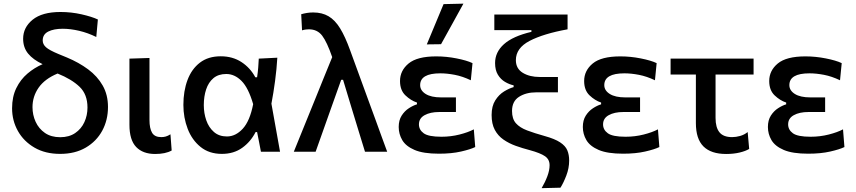

<svg xmlns="http://www.w3.org/2000/svg" viewBox="-20 -810 4568 1025"><path d="M301 11.5Q221.5 11.5 164 -22Q106.5 -55.5 75.5 -110.8Q44.5 -166 44.5 -232Q44.5 -293.5 67 -339.5Q89.5 -385.5 126.5 -417Q163.5 -448.5 207.5 -467.5Q156.5 -491.5 130 -524Q103.5 -556.5 103.5 -603Q103.5 -663.5 154.2 -704.8Q205 -746 303 -746Q360.5 -746 415.5 -733.5Q470.5 -721 502.5 -706L494 -612.5Q449.5 -634.5 402.8 -645.5Q356 -656.5 315 -656.5Q267 -656.5 237.5 -641.5Q208 -626.5 208 -594Q208 -573.5 225.5 -557.8Q243 -542 292.5 -521.5L337.5 -503Q401 -476.5 450.5 -439.8Q500 -403 528.2 -353.5Q556.5 -304 556.5 -239Q556.5 -169 525.8 -112.2Q495 -55.5 437.8 -22Q380.5 11.5 301 11.5ZM153.5 -238Q153.5 -196.5 170.2 -159.8Q187 -123 220 -100.2Q253 -77.5 301.5 -77.5Q349 -77.5 381.5 -99.8Q414 -122 430.5 -158Q447 -194 447 -236Q447 -306 405 -346.5Q363 -387 287.5 -417.5Q219 -389 186.2 -342Q153.5 -295 153.5 -238Z M808 12Q743 12 707 -25.2Q671 -62.5 671 -144V-497L778 -500.5V-169Q778 -125 791.8 -101.5Q805.5 -78 841 -78Q853.5 -78 865 -81.2Q876.5 -84.5 890 -93L896.5 -6.5Q863.5 12 808 12Z M1164.5 11.5Q1096.5 11.5 1050.8 -25.5Q1005 -62.5 982 -122.2Q959 -182 959 -250Q959 -324 981 -382.8Q1003 -441.5 1047.2 -475.5Q1091.5 -509.5 1158.5 -509.5Q1221.5 -509.5 1268.8 -478.8Q1316 -448 1343 -397.5H1352.5Q1356.5 -424 1358.5 -449Q1360.5 -474 1361.5 -497L1460.5 -502Q1457 -441.5 1448.5 -377.8Q1440 -314 1429 -256.5Q1440.5 -192.5 1452 -128.2Q1463.5 -64 1475 0H1373Q1368 -26.5 1362.8 -52.8Q1357.5 -79 1352.5 -105H1344.5Q1318.5 -53.5 1273.2 -21Q1228 11.5 1164.5 11.5ZM1191.5 -81.5Q1238 -81.5 1276 -122.8Q1314 -164 1331.5 -254Q1306 -341.5 1269.2 -378.2Q1232.5 -415 1188 -415Q1146 -415 1119.5 -392.8Q1093 -370.5 1080.5 -332.8Q1068 -295 1068 -249Q1068 -206 1081.2 -167.8Q1094.5 -129.5 1122 -105.5Q1149.5 -81.5 1191.5 -81.5Z M1548.5 0Q1576 -67.5 1605.5 -140.5Q1635 -213.5 1663 -282Q1684 -334.5 1707.2 -391.5Q1730.5 -448.5 1753.5 -505Q1725.5 -586 1699.8 -619.8Q1674 -653.5 1629 -653.5Q1623 -653.5 1613.2 -652.5Q1603.5 -651.5 1592.5 -648L1588 -734Q1601.5 -738 1618 -740.8Q1634.5 -743.5 1652 -743.5Q1699.5 -743.5 1734 -723.2Q1768.5 -703 1795.8 -658.5Q1823 -614 1849 -542L1944.5 -280.5Q1968.5 -215 1985.8 -167.8Q2003 -120.5 2017.2 -81.2Q2031.5 -42 2047 0H1928.5Q1910.5 -58 1892.8 -116.2Q1875 -174.5 1857 -233.5L1811.5 -384H1801.5L1747 -231Q1725.5 -170.5 1705.2 -113.2Q1685 -56 1665 0Z M2323.5 10.5Q2240 10.5 2193.2 -9.5Q2146.5 -29.5 2127.5 -62Q2108.5 -94.5 2108.5 -132Q2108.5 -168 2124.2 -192.8Q2140 -217.5 2162.8 -232.2Q2185.5 -247 2206 -253V-262.5Q2173 -273.5 2144.2 -301Q2115.5 -328.5 2115.5 -377.5Q2115.5 -433 2161.2 -471Q2207 -509 2309 -509Q2363 -509 2417.5 -498.2Q2472 -487.5 2502.5 -473L2493.5 -381.5Q2449.5 -402.5 2408 -410.5Q2366.5 -418.5 2330.5 -418.5Q2223 -418.5 2223 -355.5Q2223 -327 2252.2 -308.5Q2281.5 -290 2335.5 -290H2414V-212H2324.5Q2277 -212 2246.8 -195.2Q2216.5 -178.5 2216.5 -146Q2216.5 -117 2242 -98.5Q2267.5 -80 2336.5 -80Q2387 -80 2433.2 -91.8Q2479.5 -103.5 2509.5 -119.5L2517 -25Q2491.5 -12.5 2441 -1Q2390.5 10.5 2323.5 10.5ZM2258.5 -573Q2303 -679.5 2348 -788L2454 -790.5Q2423.5 -735 2393.8 -681.2Q2364 -627.5 2334.5 -574Z M2871.5 194.5Q2890.5 162 2902.2 130.5Q2914 99 2914 72Q2914 41 2889.5 24Q2865 7 2808 -8.5Q2769.5 -18.5 2733.2 -31.5Q2697 -44.5 2667.8 -64.8Q2638.5 -85 2621.5 -116.8Q2604.5 -148.5 2604.5 -196Q2604.5 -243.5 2624 -274.2Q2643.5 -305 2671 -321.8Q2698.5 -338.5 2722 -345V-354.5Q2698.5 -359.5 2675.8 -373Q2653 -386.5 2638 -411Q2623 -435.5 2623 -473.5Q2623 -531.5 2670.2 -574Q2717.5 -616.5 2817 -640V-649H2619V-732.5H3010V-653.5Q2881 -630 2807.5 -591.8Q2734 -553.5 2734 -489Q2734 -444 2770.5 -421.5Q2807 -399 2862 -399H2958.5V-317H2841.5Q2788.5 -317 2751 -293.2Q2713.5 -269.5 2713.5 -217.5Q2713.5 -175.5 2734.2 -152Q2755 -128.5 2794 -113.8Q2833 -99 2887 -84Q2941.5 -69 2970 -50.2Q2998.5 -31.5 3008.5 -7.8Q3018.5 16 3018.5 47Q3018.5 88 3003.2 127.5Q2988 167 2972 192Z M3306.5 10.5Q3223 10.5 3176.2 -9.5Q3129.5 -29.5 3110.5 -62Q3091.5 -94.5 3091.5 -132Q3091.5 -168 3107.2 -192.8Q3123 -217.5 3145.8 -232.2Q3168.5 -247 3189 -253V-262.5Q3156 -273.5 3127.2 -301Q3098.5 -328.5 3098.5 -377.5Q3098.5 -433 3144.2 -471Q3190 -509 3292 -509Q3346 -509 3400.5 -498.2Q3455 -487.5 3485.5 -473L3476.5 -381.5Q3432.5 -402.5 3391 -410.5Q3349.5 -418.5 3313.5 -418.5Q3206 -418.5 3206 -355.5Q3206 -327 3235.2 -308.5Q3264.5 -290 3318.5 -290H3397V-212H3307.5Q3260 -212 3229.8 -195.2Q3199.5 -178.5 3199.5 -146Q3199.5 -117 3225 -98.5Q3250.5 -80 3319.5 -80Q3370 -80 3416.2 -91.8Q3462.5 -103.5 3492.5 -119.5L3500 -25Q3474.5 -12.5 3424 -1Q3373.5 10.5 3306.5 10.5Z M3856.5 12Q3776 12 3735.5 -28.2Q3695 -68.5 3695 -153V-412H3560V-497H4003V-412H3800V-180.5Q3800 -129.5 3820.8 -103.8Q3841.5 -78 3888.5 -78Q3909 -78 3931.2 -84.2Q3953.5 -90.5 3971.5 -105L3979.5 -15Q3961 -3.5 3929 4.2Q3897 12 3856.5 12Z M4294.5 10.5Q4211 10.5 4164.2 -9.5Q4117.5 -29.5 4098.5 -62Q4079.5 -94.5 4079.5 -132Q4079.5 -168 4095.2 -192.8Q4111 -217.5 4133.8 -232.2Q4156.5 -247 4177 -253V-262.5Q4144 -273.5 4115.2 -301Q4086.5 -328.5 4086.5 -377.5Q4086.5 -433 4132.2 -471Q4178 -509 4280 -509Q4334 -509 4388.5 -498.2Q4443 -487.5 4473.5 -473L4464.5 -381.5Q4420.5 -402.5 4379 -410.5Q4337.5 -418.5 4301.5 -418.5Q4194 -418.5 4194 -355.5Q4194 -327 4223.2 -308.5Q4252.5 -290 4306.5 -290H4385V-212H4295.5Q4248 -212 4217.8 -195.2Q4187.5 -178.5 4187.5 -146Q4187.5 -117 4213 -98.5Q4238.5 -80 4307.5 -80Q4358 -80 4404.2 -91.8Q4450.5 -103.5 4480.5 -119.5L4488 -25Q4462.5 -12.5 4412 -1Q4361.5 10.5 4294.5 10.5Z"/></svg>

Font: Commissioner Medium
Style: Regular
Weight: 500
Designer: Kostas Bartsokas
Foundry: Kostas Bartsokas
Version: Version 1.000; ttfautohint (v1.8.3)